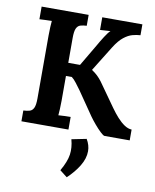

<svg xmlns="http://www.w3.org/2000/svg" viewBox="-83 -590 702 867"><g transform="rotate(10 267.5 -156.5)"><path d="M37.4 0V-49.5Q54.6 -50.2 66.6 -53.9Q78.5 -57.6 84.7 -71Q90.9 -84.3 90.9 -114.8V-402.6Q90.9 -422.8 91.9 -441.7Q92.8 -460.6 93.9 -470.1Q82.1 -469.7 63.8 -469.2Q45.5 -468.6 37.4 -467.9V-525.9H253V-476Q236.2 -475.2 224.2 -471.6Q212.3 -467.9 206.1 -454.5Q199.9 -441.1 199.9 -410.7V-296.7H253.8L311.7 -394.9Q324.5 -417.7 338.8 -440Q353.1 -462.4 362.7 -470.8Q350.9 -469.7 337.2 -469.2Q323.4 -468.6 315.4 -467.9V-525.9H499.4V-476Q482.6 -475.2 463.5 -470.1Q444.4 -465 424.1 -449Q403.7 -433.1 382.8 -399.7L311 -283.8Q325.6 -274.3 337.4 -263.1Q349.1 -251.9 358.3 -239.5L435.6 -130.5Q450.7 -109.3 467 -91.1Q483.3 -73 500.2 -61.6Q517.1 -50.2 533.9 -49.5V0H418.4Q412.5 -0.4 398.8 -13.4Q385 -26.4 370 -44.2Q355 -62 344.7 -76.6L270.3 -184.8Q260 -198.8 248.4 -214Q236.9 -229.2 226.6 -236.5H199.9V-123.2Q199.9 -103 198.9 -84.2Q198 -65.3 196.9 -55.7Q208.7 -56.8 227 -57.4Q245.3 -57.9 253 -57.9V0ZM282.7 213.4 249 187Q274.3 143.4 279.1 110.4Q283.8 77.4 273.6 40.7L341.4 27.1Q357.2 53.5 357.2 81Q357.2 114.4 336.3 148.7Q315.4 183 282.7 213.4Z"/></g></svg>

Font: Parastoo
Style: Regular
Weight: 400
Foundry: Saber Rastikerdar (saber.rastikerdar@gmail.com)
Version: Version 3.000